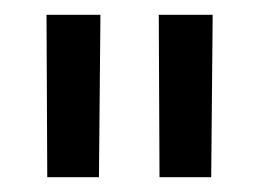

<svg xmlns="http://www.w3.org/2000/svg" viewBox="-20 -717 350 260"><path d="M266 -477H196L195 -697H268ZM114 -477H44L43 -697H116Z"/></svg>

Font: TitilliumText22L Rg
Style: Regular
Weight: 400
Designer: Campivisivi
Foundry: Campivisivi
Version: 1.000